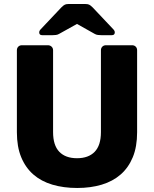

<svg xmlns="http://www.w3.org/2000/svg" viewBox="-20 -925 765 955"><path d="M190 -750Q175 -750 175 -764Q175 -772 183 -780L285 -888Q296 -899 303 -902Q310 -905 320 -905H405Q416 -905 423 -902Q430 -899 441 -888L543 -780Q551 -772 551 -764Q551 -750 536 -750H485Q477 -750 467.5 -751Q458 -752 450 -757L363 -806L275 -757Q267 -752 258 -751Q249 -750 241 -750ZM364 10Q296 10 240.5 -6.5Q185 -23 146 -57Q107 -91 85.5 -143Q64 -195 64 -267V-675Q64 -686 71 -693Q78 -700 89 -700H218Q229 -700 236.5 -693Q244 -686 244 -675V-268Q244 -202 275 -170Q306 -138 363 -138Q420 -138 451 -170Q482 -202 482 -268V-675Q482 -686 489 -693Q496 -700 507 -700H637Q648 -700 655 -693Q662 -686 662 -675V-267Q662 -195 640.5 -143Q619 -91 580 -57Q541 -23 486 -6.5Q431 10 364 10Z"/></svg>

Font: Fz Rubik
Style: Bold
Weight: 700
Designer: Hubert and Fischer
Foundry: Hubert and Fischer
Version: Vit hóa bi FontZin.com